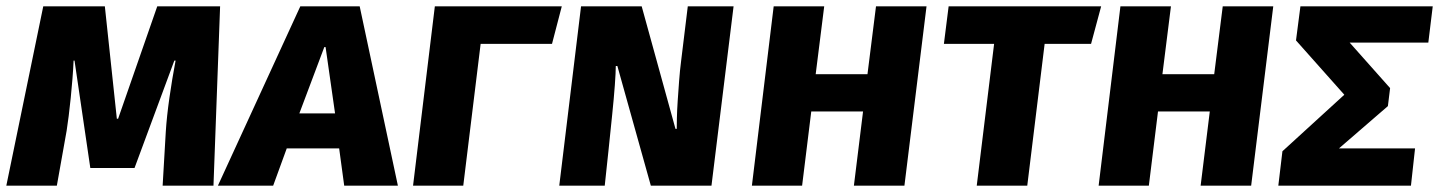

<svg xmlns="http://www.w3.org/2000/svg" viewBox="-25 -588 4557 608"><path d="M208 -396Q207 -370 204.5 -339Q202 -308 199 -278Q196 -248 192.5 -220.5Q189 -193 186 -174L155 0H-5L112 -568H307L345 -212H349L473 -568H672L651 0H490L500 -171Q503 -219 511.5 -278.5Q520 -338 531 -396H527L401 -56H261L211 -396Z M1049 -118H883L840 0H665L926 -568H1114L1235 0H1065ZM923 -229H1036L1006 -439H1002Z M1754 -568 1723 -449H1497L1442 0H1283L1352 -568Z M2118 -180Q2118 -191 2118.5 -214.5Q2119 -238 2121 -268Q2123 -298 2125.5 -331.5Q2128 -365 2132 -396L2153 -568H2298L2228 0H2036L1930 -379H1925Q1925 -360 1922 -318.5Q1919 -277 1913.5 -224Q1908 -171 1902 -112.5Q1896 -54 1890 0H1746L1815 -568H2007L2114 -180Z M2679 0 2708 -235H2544L2515 0H2356L2425 -568H2585L2558 -353H2722L2749 -568H2909L2839 0Z M3283 -449 3228 0H3068L3123 -449H2964L2979 -568H3462L3430 -449Z M3777 0 3806 -235H3642L3613 0H3454L3523 -568H3683L3656 -353H3820L3847 -568H4007L3937 0Z M4370 -252 4215 -118H4456L4443 0H4023L4036 -109L4232 -288L4079 -460L4093 -568H4512L4498 -453H4249L4377 -309Z"/></svg>

Font: Qjlgwqiwhsfqbnnlvksmvfsycuq
Style: Regular
Weight: 700
Italic angle: -8°
Designer: Carrois Corporate & Edenspiekermann
Foundry: Carrois Corporate GbR & Edenspiekermann AG
Version: Version 2.001